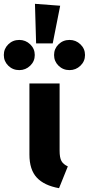

<svg xmlns="http://www.w3.org/2000/svg" viewBox="-100 -968 465 1005"><path d="M212 -179Q212 -143 221.5 -125.5Q231 -108 255 -97L209 17Q131 3 92.5 -38.5Q54 -80 54 -159V-531H212ZM215 -938 176 -741H89L83 -948ZM82 -680Q82 -647 58 -624Q34 -601 1 -601Q-33 -601 -56.5 -624Q-80 -647 -80 -680Q-80 -713 -56.5 -736Q-33 -759 1 -759Q34 -759 58 -736Q82 -713 82 -680ZM345 -680Q345 -647 321 -624Q297 -601 264 -601Q230 -601 206.5 -624Q183 -647 183 -680Q183 -713 206.5 -736Q230 -759 264 -759Q297 -759 321 -736Q345 -713 345 -680Z"/></svg>

Font: FiraGOUPP
Style: Bold
Weight: 700
Designer: bBox Type
Foundry: bBox Type GmbH
Version: Version 1.001